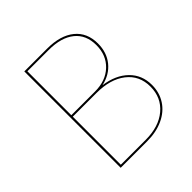

<svg xmlns="http://www.w3.org/2000/svg" viewBox="-177 -793 927 927"><g transform="rotate(-45 286.5 -329.0)"><path d="M516 -176Q516 -124 490 -84Q464 -44 416.5 -22Q369 0 307 0H126V-658H282Q372 -658 422.5 -617Q473 -576 473 -502Q473 -441 439 -399Q405 -357 346 -344Q425 -333 470.5 -288.5Q516 -244 516 -176ZM137 -648V-348H299Q372 -348 417 -390.5Q462 -433 462 -502Q462 -572 415 -610Q368 -648 282 -648ZM505 -176Q505 -251 449 -294.5Q393 -338 299 -338H137V-10H307Q397 -10 451 -55.5Q505 -101 505 -176Z"/></g></svg>

Font: Ysabeau Infant Hairline
Style: Regular
Weight: 100
Designer: Christian Thalmann (Catharsis Fonts)
Version: Version 0.003